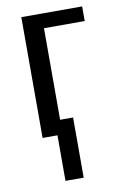

<svg xmlns="http://www.w3.org/2000/svg" viewBox="-84 -577 532 827"><g transform="rotate(-10 182.5 -164.0)"><path d="M335.4 -528.3V-464.4H157.2V-64H213.9V199.2H134.3V0H69.3V-528.3Z"/></g></svg>

Font: Liberation Sans
Style: Regular
Weight: 400
Designer: Steve Matteson
Foundry: Ascender Corporation
Version: Version 2.00.1